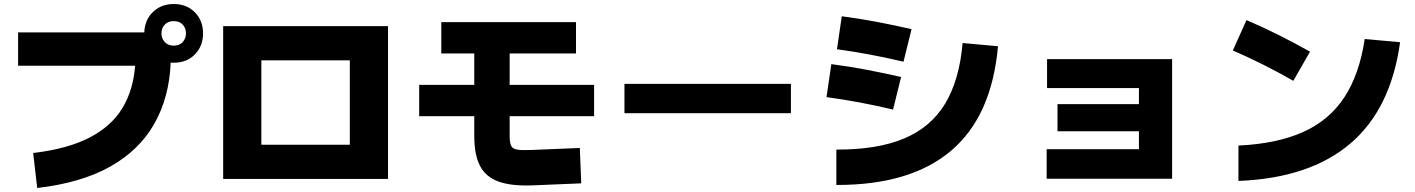

<svg xmlns="http://www.w3.org/2000/svg" viewBox="-20 -870 7040 955"><path d="M165 65 145 -109Q315 -129 424 -185Q533 -241 588 -331Q643 -421 652 -543H70V-709H698V-715Q702 -774 742.5 -812Q783 -850 844 -850Q909 -850 949.5 -808.5Q990 -767 990 -704Q990 -641 949.5 -599.5Q909 -558 844 -558Q840 -558 836.5 -558Q833 -558 829 -559Q822 -385 747 -253.5Q672 -122 527.5 -41Q383 40 165 65ZM844 -643Q873 -643 889 -661Q905 -679 905 -704Q905 -730 889 -747.5Q873 -765 844 -765Q816 -765 799.5 -747.5Q783 -730 783 -704Q783 -679 799.5 -661Q816 -643 844 -643Z M1090 20V-740H1910V20ZM1280 -150H1720V-570H1280Z M2065 -292V-448H2339V-604H2175V-760H2845V-604H2515V-448H2935V-292H2515V-194Q2515 -161 2522 -145.5Q2529 -130 2552 -126Q2575 -122 2622 -124L2864 -134L2871 42L2628 52Q2523 56 2459.5 33Q2396 10 2367.5 -45Q2339 -100 2339 -194V-292Z M3914 -453V-307H3086V-453Z M4514 -725 4474 -563Q4390 -583 4307.5 -598.5Q4225 -614 4143 -625L4167 -789Q4253 -778 4340 -761.5Q4427 -745 4514 -725ZM4140 50V-126Q4342 -125 4475.5 -180.5Q4609 -236 4680.5 -353.5Q4752 -471 4768 -656L4944 -640Q4913 -292 4711 -120.5Q4509 51 4140 50ZM4462 -487 4422 -325Q4338 -345 4255.5 -360.5Q4173 -376 4091 -387L4115 -551Q4201 -540 4288 -523.5Q4375 -507 4462 -487Z M5186 19V-128H5645V-217H5240V-352H5645V-432H5188V-576H5810V19Z M6496 -613 6413 -468Q6338 -511 6263 -548.5Q6188 -586 6112 -619L6180 -770Q6260 -736 6339 -696.5Q6418 -657 6496 -613ZM6140 30V-146Q6332 -155 6462 -213.5Q6592 -272 6667 -386.5Q6742 -501 6768 -676L6944 -660Q6898 -327 6696 -155.5Q6494 16 6140 30Z"/></svg>

Font: Murecho Black
Style: Regular
Weight: 900
Designer: Neil Summerour
Foundry: Positype
Version: Version 1.010; ttfautohint (v1.8.3)